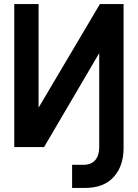

<svg xmlns="http://www.w3.org/2000/svg" viewBox="-20 -720 675 940"><path d="M333 200.2V86.9H387.2Q427.2 86.9 446.5 63.7Q465.8 40.5 465.8 1V-460L195.8 0H49.8V-700.2H168.9V-192.9L469.2 -700.2H585V4.9Q585 92.8 536.6 146.5Q488.3 200.2 395 200.2Z"/></svg>

Font: Cakra Normal
Style: Regular
Weight: 400
Designer: Lucia Kollert, Vojtech Kollert
Foundry: OoM Type
Version: Version 1.000;Glyphs 3.1.1 (3148)